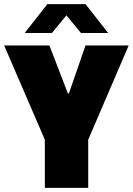

<svg xmlns="http://www.w3.org/2000/svg" viewBox="-20 -905 640 925"><path d="M196 0V-232L0 -686H218L307 -455H312L392 -686H600L405 -232V0ZM99 -746 208 -885H392L501 -746H370L300 -831L230 -746Z"/></svg>

Font: Chivo Mono Medium Black
Style: Regular
Weight: 900
Monospace: yes
Version: Version 1.008